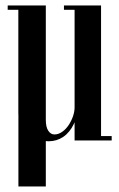

<svg xmlns="http://www.w3.org/2000/svg" viewBox="-20 -515 438 704"><path d="M47.5 168.8V-495H148V168.8ZM265.8 -477.5V-135.8Q265.8 -92 250.9 -60.8Q236 -29.5 212 -13.2Q188 3 158.2 3Q136 3 110.1 -7.5Q84.2 -18 65.8 -41Q47.2 -64 47.2 -101.2V-495H148V-75Q148 -49.2 157 -35.6Q166 -22 179.5 -22Q194.5 -22 208.2 -31.8Q222 -41.5 232 -56.8Q242 -72 247.8 -89Q253.5 -106 253.5 -121.2V-477.5ZM350.5 -495V0H253.5V-495ZM253.5 -495V-479H214.5V-495ZM389.5 -16V0H350.5V-16ZM47.2 -495V-479H8.2V-495Z"/></svg>

Font: Emberly Black
Style: Regular
Weight: 900
Designer: Rajesh Rajput
Foundry: Rajesh Rajput
Version: Version 1.000